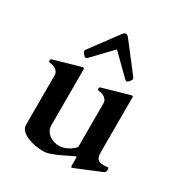

<svg xmlns="http://www.w3.org/2000/svg" viewBox="-171 -844 928 982"><g transform="rotate(30 293.0 -353.0)"><path d="M80.1 -356.4Q78.6 -370.6 67.1 -380.6Q55.7 -390.6 42.5 -393.6Q39.1 -394.5 34.9 -394.8Q30.8 -395 27.3 -395.8Q23.9 -396.5 21.7 -398.2Q19.5 -399.9 19.5 -404.3Q19.5 -408.2 20.8 -411.1Q22 -414.1 27.3 -415.5L176.3 -458.5Q179.2 -459.5 182.4 -460Q185.5 -460.4 188.5 -460.4Q193.4 -460.4 193.4 -452.1V-122.6Q193.4 -106 200.9 -92.5Q208.5 -79.1 220.7 -69.8Q232.9 -60.5 248.5 -55.7Q264.2 -50.8 280.8 -50.8Q292.5 -50.8 305.2 -54.7Q317.9 -58.6 329.6 -64.7Q341.3 -70.8 351.6 -78.9Q361.8 -86.9 368.2 -95.7V-356.9Q366.7 -371.1 355.2 -381.1Q343.8 -391.1 330.6 -394Q327.1 -395 323 -395.3Q318.8 -395.5 315.4 -396.2Q312 -397 309.8 -398.7Q307.6 -400.4 307.6 -404.8Q307.6 -408.7 308.8 -411.6Q310.1 -414.6 315.4 -416L464.4 -458.5Q467.3 -459.5 470.5 -460Q473.6 -460.4 476.6 -460.4Q481.4 -460.4 481.4 -456.1V-119.1Q483.9 -97.7 493.7 -88.4Q503.4 -79.1 525.4 -79.1L553.7 -81.1Q555.7 -81.1 556.2 -74.5Q556.6 -67.9 556.6 -64.9Q556.6 -64 555.4 -58.6Q554.2 -53.2 549.3 -50.8L400.9 10.3Q399.9 10.7 396 12Q392.1 13.2 391.6 13.2Q388.2 13.2 387.5 9Q386.7 4.9 386.7 1V-45.9Q385.3 -47.9 381.8 -47.9Q380.9 -47.9 379.9 -47.9Q378.9 -47.9 378.9 -46.9L300.8 -8.8Q290 -4.9 280.8 -1.2Q271.5 2.4 262.5 5.9Q253.4 9.3 243.2 11.2Q232.9 13.2 220.7 13.2Q200.2 13.2 175.5 9Q150.9 4.9 129.6 -4.2Q108.4 -13.2 94.2 -27.3Q80.1 -41.5 80.1 -61.5V-356.4ZM290 -626.5 182.6 -514.2Q180.2 -511.7 176.5 -510.5Q172.9 -509.3 170.9 -509.3Q168.5 -509.3 164.8 -512.5Q161.1 -515.6 157.5 -520Q153.8 -524.4 151.4 -528.6Q148.9 -532.7 148.9 -534.7Q148.9 -539.1 150.1 -541.5Q151.4 -543.9 154.3 -547.9L273.9 -709Q276.4 -712.9 281 -716.1Q285.6 -719.2 290 -719.2Q295.9 -719.2 301.3 -714.6Q306.6 -710 310.5 -704.6L431.6 -547.4Q437 -540.5 437 -534.7Q437 -532.7 434.6 -528.6Q432.1 -524.4 428.5 -520Q424.8 -515.6 421.1 -512.5Q417.5 -509.3 415 -509.3Q412.6 -509.3 409.7 -510.5Q406.7 -511.7 404.3 -514.2Z"/></g></svg>

Font: Cardo
Style: Bold
Weight: 700
Designer: David J. Perry
Foundry: David J. Perry
Version: Version 1.0011